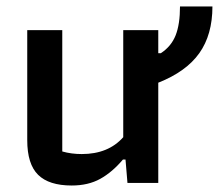

<svg xmlns="http://www.w3.org/2000/svg" viewBox="-20 -564 675 592"><path d="M64 -132V-471H172V-97Q200 -89 232 -89Q314 -89 360 -141V-471H468V-400H476Q508 -421 521.5 -455Q535 -489 535 -544H635Q635 -457 594.5 -400Q554 -343 468 -309V0H373L367 -72H359Q326 -33 289 -12.5Q252 8 201 8Q131 8 97.5 -25Q64 -58 64 -132Z"/></svg>

Font: Athiti SemiBold
Style: Regular
Weight: 600
Designer: CadsonDemak Team
Foundry: CadsonDemak
Version: Version 1.032